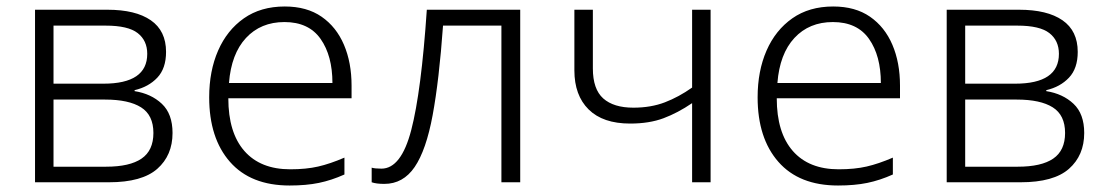

<svg xmlns="http://www.w3.org/2000/svg" viewBox="-20 -562 3419 592"><path d="M492 -402Q492 -351 465 -322.5Q438 -294 395 -284V-281Q446 -273 479 -242Q512 -211 512 -152Q512 -83 465 -41.5Q418 0 316 0H88V-532H311Q398 -532 445 -499.5Q492 -467 492 -402ZM434 -396Q434 -437 404.5 -460Q375 -483 306 -483H145V-304H299Q434 -304 434 -396ZM453 -152Q453 -207 415 -231Q377 -255 304 -255H145V-48H307Q380 -48 416.5 -73Q453 -98 453 -152Z M858 -542Q926 -542 971.5 -510.5Q1017 -479 1040.5 -424Q1064 -369 1064 -298V-259H684Q684 -153 733.5 -96.5Q783 -40 875 -40Q924 -40 961 -48.5Q998 -57 1042 -76V-24Q1002 -6 963 2Q924 10 873 10Q753 10 689 -63Q625 -136 625 -262Q625 -343 652.5 -406Q680 -469 732 -505.5Q784 -542 858 -542ZM857 -494Q784 -494 738.5 -445Q693 -396 686 -306H1005Q1005 -390 968.5 -442Q932 -494 857 -494Z M1584 0H1526V-483H1346Q1334 -315 1314 -207Q1294 -99 1258.5 -47Q1223 5 1165 5Q1140 5 1126 0V-45Q1136 -42 1156 -42Q1217 -42 1248 -161Q1279 -280 1296 -532H1584Z M1808 -351Q1808 -287 1840 -258.5Q1872 -230 1933 -230Q1987 -230 2030 -246.5Q2073 -263 2114 -292V-532H2171V0H2114V-244Q2070 -214 2026 -197.5Q1982 -181 1923 -181Q1839 -181 1795 -224.5Q1751 -268 1751 -345V-532H1808Z M2549 -542Q2617 -542 2662.5 -510.5Q2708 -479 2731.5 -424Q2755 -369 2755 -298V-259H2375Q2375 -153 2424.5 -96.5Q2474 -40 2566 -40Q2615 -40 2652 -48.5Q2689 -57 2733 -76V-24Q2693 -6 2654 2Q2615 10 2564 10Q2444 10 2380 -63Q2316 -136 2316 -262Q2316 -343 2343.5 -406Q2371 -469 2423 -505.5Q2475 -542 2549 -542ZM2548 -494Q2475 -494 2429.5 -445Q2384 -396 2377 -306H2696Q2696 -390 2659.5 -442Q2623 -494 2548 -494Z M3303 -402Q3303 -351 3276 -322.5Q3249 -294 3206 -284V-281Q3257 -273 3290 -242Q3323 -211 3323 -152Q3323 -83 3276 -41.5Q3229 0 3127 0H2899V-532H3122Q3209 -532 3256 -499.5Q3303 -467 3303 -402ZM3245 -396Q3245 -437 3215.5 -460Q3186 -483 3117 -483H2956V-304H3110Q3245 -304 3245 -396ZM3264 -152Q3264 -207 3226 -231Q3188 -255 3115 -255H2956V-48H3118Q3191 -48 3227.5 -73Q3264 -98 3264 -152Z"/></svg>

Font: Noto Sans Light
Style: Regular
Weight: 300
Designer: Monotype Design Team
Foundry: Monotype Imaging Inc.
Version: Version 2.007